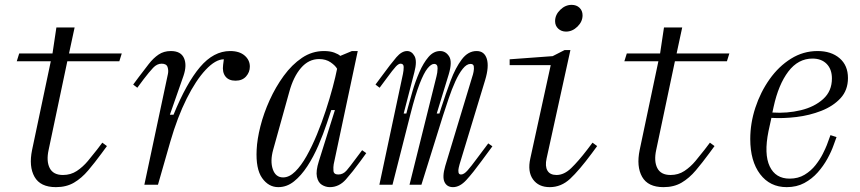

<svg xmlns="http://www.w3.org/2000/svg" viewBox="-20 -760 3540 790"><path d="M210 10Q146 10 122 -32.5Q98 -75 112 -143L189 -508H49L59 -540H196L212 -647H287L264 -540H481L471 -508H257L180 -143Q170 -97 184.5 -68.5Q199 -40 239 -40Q271 -40 296 -56.5Q321 -73 341.5 -97.5Q362 -122 379 -144L401 -173L420 -159L398 -129Q370 -91 343 -59Q316 -27 284.5 -8.5Q253 10 210 10Z M574 0 671 -456Q674 -470 669.5 -484Q665 -498 645 -498Q626 -498 610 -481Q594 -464 571 -434L545 -399L528 -412L551 -443Q573 -472 592 -496.5Q611 -521 632.5 -535.5Q654 -550 683 -550Q724 -550 737 -521Q750 -492 735 -448L679 -288H694Q747 -418 803 -484Q859 -550 927 -550Q965 -550 986.5 -531.5Q1008 -513 1008 -486Q1008 -463 992.5 -445.5Q977 -428 949 -428Q921 -428 907.5 -445.5Q894 -463 898 -493L901 -516Q867 -516 826.5 -473Q786 -430 748 -354Q710 -278 681 -178L630 0Z M1125 10Q1085 10 1058.5 -27.5Q1032 -65 1036 -144Q1038 -187 1051.5 -240.5Q1065 -294 1089.5 -348Q1114 -402 1147.5 -448Q1181 -494 1222.5 -522Q1264 -550 1313 -550Q1338 -550 1355.5 -543.5Q1373 -537 1380 -530L1428 -550H1452L1353 -84Q1351 -73 1352 -57.5Q1353 -42 1372 -42Q1392 -42 1406.5 -59Q1421 -76 1443 -106L1470 -142L1487 -130L1463 -97Q1431 -53 1403 -21.5Q1375 10 1337 10Q1320 10 1304.5 0.5Q1289 -9 1284 -32.5Q1279 -56 1292 -97L1358 -307H1343L1325 -253Q1310 -208 1290 -161.5Q1270 -115 1244.5 -76Q1219 -37 1189.5 -13.5Q1160 10 1125 10ZM1145 -30Q1170 -30 1194.5 -54Q1219 -78 1241.5 -118Q1264 -158 1284 -206.5Q1304 -255 1320.5 -305.5Q1337 -356 1349 -401Q1361 -446 1367 -477Q1360 -490 1340.5 -503.5Q1321 -517 1293 -517Q1250 -517 1218.5 -480.5Q1187 -444 1170 -381L1104 -144Q1091 -97 1102.5 -63.5Q1114 -30 1145 -30Z M1844 10Q1819 10 1809 -11Q1799 -32 1812 -77L1923 -444Q1926 -452 1928.5 -464.5Q1931 -477 1929.5 -487Q1928 -497 1916 -497Q1900 -497 1884 -477Q1868 -457 1853.5 -425Q1839 -393 1826.5 -356Q1814 -319 1803 -285L1714 0H1665L1776 -446Q1780 -460 1780.5 -478.5Q1781 -497 1766 -497Q1754 -497 1739 -478.5Q1724 -460 1706.5 -415Q1689 -370 1669 -291L1595 0H1541L1638 -456Q1641 -470 1641 -484Q1641 -498 1628 -498Q1620 -498 1609 -486.5Q1598 -475 1568 -434L1542 -399L1525 -412L1548 -443Q1589 -499 1611 -524.5Q1633 -550 1655 -550Q1674 -550 1685.5 -529.5Q1697 -509 1685 -463L1641 -293H1652L1658 -316Q1666 -346 1677.5 -385.5Q1689 -425 1705.5 -463Q1722 -501 1743 -525.5Q1764 -550 1791 -550Q1814 -550 1828 -528Q1842 -506 1826 -453L1777 -293H1788L1795 -315Q1814 -374 1834 -427.5Q1854 -481 1880 -515.5Q1906 -550 1941 -550Q1973 -550 1983 -518Q1993 -486 1976 -430L1871 -84Q1870 -80 1867.5 -70Q1865 -60 1866.5 -51Q1868 -42 1877 -42Q1889 -42 1904 -59Q1919 -76 1941 -106L1989 -170L2006 -158L1961 -97Q1926 -49 1899 -19.5Q1872 10 1844 10Z M2309 -630Q2290 -630 2277 -642Q2264 -654 2264 -673Q2264 -699 2285 -719.5Q2306 -740 2332 -740Q2352 -740 2364.5 -728Q2377 -716 2377 -697Q2377 -671 2356 -650.5Q2335 -630 2309 -630ZM2242 10Q2196 10 2173 -22Q2150 -54 2162 -108L2246 -492H2077V-516L2254 -529L2303 -554H2327L2229 -108Q2222 -76 2232.5 -58Q2243 -40 2270 -40Q2301 -40 2330.5 -68.5Q2360 -97 2396 -144L2418 -173L2437 -159L2415 -129Q2363 -59 2326 -24.5Q2289 10 2242 10Z M2710 10Q2646 10 2622 -32.5Q2598 -75 2612 -143L2689 -508H2549L2559 -540H2696L2712 -647H2787L2764 -540H2981L2971 -508H2757L2680 -143Q2670 -97 2684.5 -68.5Q2699 -40 2739 -40Q2771 -40 2796 -56.5Q2821 -73 2841.5 -97.5Q2862 -122 2879 -144L2901 -173L2920 -159L2898 -129Q2870 -91 2843 -59Q2816 -27 2784.5 -8.5Q2753 10 2710 10Z M3217 10Q3148 10 3107.5 -43.5Q3067 -97 3067 -188Q3067 -253 3088 -317Q3109 -381 3146.5 -434Q3184 -487 3234.5 -518.5Q3285 -550 3344 -550Q3400 -550 3434.5 -520.5Q3469 -491 3469 -439Q3469 -389 3438.5 -356Q3408 -323 3359.5 -304Q3311 -285 3256.5 -278.5Q3202 -272 3154 -275L3142 -220Q3123 -126 3147 -75.5Q3171 -25 3229 -25Q3264 -25 3290.5 -41Q3317 -57 3335.5 -80.5Q3354 -104 3365.5 -127Q3377 -150 3382 -163L3397 -204L3422 -196L3410 -163Q3401 -137 3384.5 -107Q3368 -77 3344.5 -50.5Q3321 -24 3289.5 -7Q3258 10 3217 10ZM3163 -320 3158 -297Q3219 -293 3275 -306.5Q3331 -320 3367 -352.5Q3403 -385 3403 -437Q3403 -475 3381.5 -497Q3360 -519 3323 -519Q3264 -519 3223.5 -465.5Q3183 -412 3163 -320Z"/></svg>

Font: Xanh Mono
Style: Italic
Weight: 400
Italic angle: -12°
Monospace: yes
Designer: Lam Bao, Duy Dao
Foundry: Yellow Type Foundry
Version: Version 3.101; ttfautohint (v1.8.3)